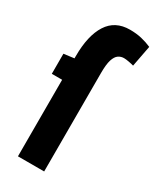

<svg xmlns="http://www.w3.org/2000/svg" viewBox="-193 -809 715 869"><g transform="rotate(30 164.5 -375.0)"><path d="M199 -514V0H62V-400H8V-505L62 -512V-524Q62 -631 100 -690.5Q138 -750 215 -750Q249 -750 276.5 -743.5Q304 -737 329 -726L308 -616Q298 -619 282 -622Q266 -625 256 -625Q240 -625 227 -616Q214 -607 206.5 -583.5Q199 -560 199 -514Z"/></g></svg>

Font: Georama Condensed
Style: Bold
Weight: 700
Width: 3
Designer: Jean-Baptiste Levee
Foundry: Production Type
Version: Version 1.000